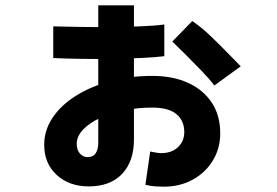

<svg xmlns="http://www.w3.org/2000/svg" viewBox="-20 -648 1040 721"><path d="M595 53Q582 53 564.5 52Q547 51 526 46L544 -79Q559 -76 568.5 -74.5Q578 -73 585 -73Q625 -73 648.5 -95.5Q672 -118 672 -152Q672 -195 642.5 -219.5Q613 -244 552 -244Q498 -244 447.5 -234Q397 -224 357 -205.5Q317 -187 293 -162.5Q269 -138 268 -109Q268 -85 280 -71.5Q292 -58 308 -58Q331 -58 340 -73.5Q349 -89 349 -112V-628H483V-124Q483 -42 438.5 5Q394 52 313 52Q240 52 193 9Q146 -34 146 -104Q146 -159 177.5 -206Q209 -253 264.5 -288Q320 -323 393.5 -343Q467 -363 552 -363Q629 -363 686 -337Q743 -311 775 -263Q807 -215 807 -147Q807 -91 779.5 -45.5Q752 0 704 26.5Q656 53 595 53ZM180 -430V-549Q220 -548 275.5 -547Q331 -546 391 -546.5Q451 -547 505.5 -549Q560 -551 597 -556V-437Q566 -433 514 -430.5Q462 -428 402 -427Q342 -426 283.5 -427Q225 -428 180 -430ZM785 -327Q766 -352 737 -382Q708 -412 678.5 -441.5Q649 -471 627 -492L702 -569Q736 -546 770.5 -513Q805 -480 835.5 -448.5Q866 -417 884 -399Z"/></svg>

Font: Murecho Thin
Style: Bold
Weight: 700
Version: Version 1.010